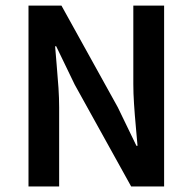

<svg xmlns="http://www.w3.org/2000/svg" viewBox="-20 -674 696 694"><path d="M83 0V-653.8H202.1L405.8 -286.1L473.1 -147H477.1Q475.6 -166 471.2 -213.6Q466.8 -261.2 464.4 -299.3Q461.9 -337.4 461.9 -370.1V-653.8H573.2V0H454.1L250 -368.2L183.1 -506.8H179.2Q180.7 -486.3 184.8 -439.7Q189 -393.1 191.4 -356Q193.8 -318.8 193.8 -286.1V0Z"/></svg>

Font: Source Sans Pro Semibold
Style: Regular
Weight: 600
Designer: Paul D. Hunt
Foundry: Adobe Systems Incorporated
Version: Version 2.020;PS 2.0;hotconv 1.0.86;makeotf.lib2.5.63406